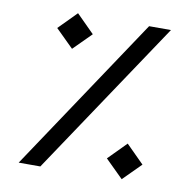

<svg xmlns="http://www.w3.org/2000/svg" viewBox="-79 -779 840 856"><g transform="rotate(10 341.0 -351.0)"><path d="M61 0 528 -700H627L159 0ZM525 -168 606 -87 526 -7 445 -87ZM206 -702 287 -621 207 -541 126 -621Z"/></g></svg>

Font: Readex Pro
Style: Regular
Weight: 400
Designer: Bonnie Shaver-Troup, Thomas Jockin
Foundry: Lexend
Version: Version 1.204; ttfautohint (v1.8.4.7-5d5b)